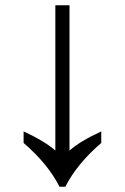

<svg xmlns="http://www.w3.org/2000/svg" viewBox="-20 -712 476 732"><path d="M207 0Q163 -87 70 -167V-211Q152 -173 191 -138V-692H245V-138Q284 -173 366 -211V-167Q273 -87 229 0Z"/></svg>

Font: ltelugu25
Style: Book
Weight: 400
Designer: Jelle Bosma - Monotype Design Team
Foundry: Monotype Imaging Inc.
Version: Version 2.003